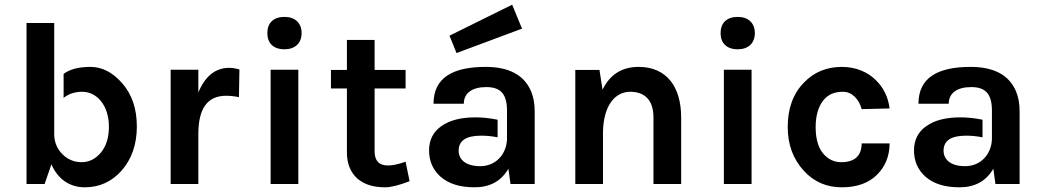

<svg xmlns="http://www.w3.org/2000/svg" viewBox="-20 -784 4443 818"><path d="M251 -367C272 -384 299 -393 330 -393C393 -393 444 -335 444 -244C444 -199 433 -162 410 -134C387 -107 360 -93 328 -93C297 -93 270 -104 248 -125C225 -147 212 -175 211 -209V-273V-686H93V0H170L199 -84C228 -17 281 14 341 14C404 14 456 -10 498 -57C541 -106 563 -169 563 -245C563 -321 542 -382 501 -429C460 -476 415 -499 365 -499C315 -499 277 -489 251 -469C251 -468 251 -367 251 -367Z M825 -487H707V0H825V-213C825 -322 864 -376 943 -376C961 -376 979 -374 998 -370L1000 -488C983 -493 968 -495 957 -495C898 -495 854 -460 825 -390Z M1133 0H1251V-487H1133ZM1119 -643C1119 -600 1145 -574 1192 -574C1237 -574 1265 -600 1265 -643C1265 -686 1237 -712 1192 -712C1145 -712 1119 -686 1119 -643Z M1708 -95C1677 -84 1652 -79 1633 -79C1595 -79 1576 -99 1576 -139V-407H1708V-486H1576V-614H1458V-486H1390V-407H1458V-135C1458 -87 1473 -49 1504 -22C1533 2 1570 14 1621 14C1646 14 1681 5 1725 -12Z M2162 -764 1895 -632 1925 -558 2204 -662ZM2140 -190C2137 -125 2091 -76 2026 -76C1962 -76 1934 -106 1934 -142C1934 -185 1966 -206 2030 -206C2052 -206 2075 -204 2100 -199C2100 -199 2100 -274 2100 -274C2065 -281 2034 -284 2006 -284C1945 -284 1896 -272 1861 -247C1826 -223 1808 -188 1808 -143C1808 -98 1824 -61 1856 -32C1891 -1 1939 14 2002 14C2067 14 2115 -12 2146 -65L2155 0H2258V-309C2258 -342 2253 -370 2243 -394C2214 -464 2149 -499 2049 -499C1909 -499 1827 -453 1827 -342H1956C1956 -387 1991 -413 2052 -413C2115 -413 2140 -381 2140 -313V-265C2140 -265 2140 -190 2140 -190Z M2534 -486H2431V0H2549V-225C2552 -337 2602 -393 2665 -393C2728 -393 2764 -356 2764 -284V0H2882V-284C2882 -413 2821 -499 2701 -499C2630 -499 2579 -467 2547 -402Z M3064 0H3182V-487H3064ZM3050 -643C3050 -600 3076 -574 3123 -574C3168 -574 3196 -600 3196 -643C3196 -686 3168 -712 3123 -712C3076 -712 3050 -686 3050 -643Z M3567 -499C3502 -499 3448 -477 3405 -432C3359 -385 3336 -322 3336 -243C3336 -168 3359 -106 3405 -56C3448 -9 3502 14 3566 14C3631 14 3681 -4 3717 -40C3752 -75 3770 -120 3770 -173H3651C3651 -124 3625 -93 3564 -93C3534 -93 3508 -105 3487 -130C3466 -155 3455 -193 3455 -242C3455 -291 3466 -330 3489 -358C3509 -382 3535 -393 3572 -393C3609 -393 3640 -362 3651 -319L3770 -322C3764 -371 3744 -411 3711 -443C3678 -476 3628 -499 3567 -499Z M4206 -190C4203 -125 4157 -76 4092 -76C4028 -76 4000 -106 4000 -142C4000 -185 4032 -206 4096 -206C4118 -206 4141 -204 4166 -199C4166 -199 4166 -274 4166 -274C4131 -281 4100 -284 4072 -284C4011 -284 3962 -272 3927 -247C3892 -223 3874 -188 3874 -143C3874 -98 3890 -61 3922 -32C3957 -1 4005 14 4068 14C4133 14 4181 -12 4212 -65L4221 0H4324V-309C4324 -342 4319 -370 4309 -394C4280 -464 4215 -499 4115 -499C3975 -499 3893 -453 3893 -342H4022C4022 -387 4057 -413 4118 -413C4181 -413 4206 -381 4206 -313V-265C4206 -265 4206 -190 4206 -190Z"/></svg>

Font: Karla
Style: Bold Stencil
Weight: 400
Designer: Jonathan Pinhorn
Version: Version 1.000